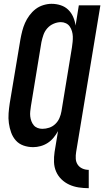

<svg xmlns="http://www.w3.org/2000/svg" viewBox="-20 -763 546 1006"><path d="M445 223Q418 223 392 219Q366 215 343 204.5Q320 194 302 176.5Q284 159 274 136Q264 113 263 86.5Q262 60 266 33L284 -76Q274 -58 261 -42Q248 -26 230.5 -14.5Q213 -3 193 2.5Q173 8 154 8Q127 8 103 -0.5Q79 -9 63 -27Q47 -45 38.5 -68.5Q30 -92 26.5 -117.5Q23 -143 25 -169.5Q27 -196 31 -222L87 -557Q91 -579 96.5 -600.5Q102 -622 111 -642.5Q120 -663 134 -682Q148 -701 166 -715Q184 -729 206.5 -736Q229 -743 250 -743Q275 -743 298 -735.5Q321 -728 337.5 -712Q354 -696 363.5 -674Q373 -652 376 -629L393 -735H506L379 33Q376 51 377 68.5Q378 86 387 99.5Q396 113 411.5 120Q427 127 445 127ZM202 -88Q220 -88 238 -94Q256 -100 270 -113.5Q284 -127 291.5 -144.5Q299 -162 302 -180L357 -515Q359 -529 360.5 -543.5Q362 -558 361.5 -572Q361 -586 357 -599.5Q353 -613 345.5 -624Q338 -635 325.5 -641Q313 -647 299 -647Q280 -647 260.5 -638.5Q241 -630 227.5 -614.5Q214 -599 207.5 -580Q201 -561 197 -542L142 -207Q140 -193 138.5 -179.5Q137 -166 138.5 -153Q140 -140 144.5 -128Q149 -116 157 -106.5Q165 -97 177 -92.5Q189 -88 202 -88Z"/></svg>

Font: Iosevka Term Curly
Style: Bold Italic
Weight: 700
Italic angle: -9°
Designer: Belleve Invis
Foundry: Belleve Invis
Version: Version 32.3.0